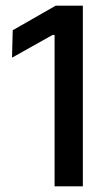

<svg xmlns="http://www.w3.org/2000/svg" viewBox="-20 -659 382 679"><path d="M173 0V-535.5H166L22.5 -455L25 -552L177 -639H273V0Z"/></svg>

Font: Anek Tamil Medium Medium
Style: Regular
Weight: 500
Version: Version 1.003